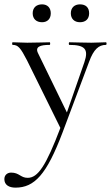

<svg xmlns="http://www.w3.org/2000/svg" viewBox="-55 -580 510 881"><path d="M431 -386C406 -386 393 -384 364 -384C318 -384 295 -386 263 -386C260 -386 260 -374 263 -374C334 -374 353 -355 332 -294L252 -64L120 -335C104 -366 130 -374 173 -374C176 -374 176 -386 173 -386C146 -386 114 -384 70 -384L3 -386C0 -386 0 -374 3 -374C28 -374 39 -361 69 -303L222 7C156 181 119 236 72 236C39 236 34 212 -4 212C-20 212 -35 222 -35 242C-35 269 -13 281 16 281C103 281 159 221 232 28L354 -297C375 -354 398 -374 431 -374C435 -374 435 -386 431 -386ZM138 -478C162 -478 178 -493 178 -519C178 -544 163 -560 138 -560C112 -560 95 -545 95 -519C95 -494 111 -478 138 -478ZM312 -478C338 -478 354 -493 354 -519C354 -545 339 -560 312 -560C287 -560 270 -545 270 -519C270 -494 286 -478 312 -478Z"/></svg>

Font: Cormorant Garamond
Style: Regular
Weight: 400
Designer: Christian Thalmann (Catharsis Fonts)
Foundry: Catharsis Fonts
Version: Version 4.002;Glyphs 3.4 (3410)